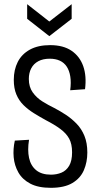

<svg xmlns="http://www.w3.org/2000/svg" viewBox="-20 -888 480 919"><path d="M223 11Q163 11 125 -9Q87 -29 68 -62.5Q49 -96 45.5 -135.5Q42 -175 51 -215L119 -219Q111 -170 119 -132.5Q127 -95 153 -73.5Q179 -52 224 -52Q251 -52 274 -61.5Q297 -71 311 -94.5Q325 -118 325 -159Q325 -199 311 -224.5Q297 -250 268.5 -271Q240 -292 199 -313Q170 -329 142.5 -346Q115 -363 93 -384.5Q71 -406 58.5 -435.5Q46 -465 46 -506Q46 -554 65 -591.5Q84 -629 123 -650.5Q162 -672 220 -672Q283 -672 322.5 -645Q362 -618 378.5 -571Q395 -524 387 -461L316 -456Q321 -493 316.5 -521.5Q312 -550 299.5 -569Q287 -588 266.5 -597.5Q246 -607 218 -607Q186 -607 163.5 -595Q141 -583 129.5 -561Q118 -539 118 -510Q118 -472 136.5 -446Q155 -420 183 -402.5Q211 -385 240 -371Q267 -357 294.5 -339Q322 -321 346 -296.5Q370 -272 384 -238Q398 -204 398 -158Q398 -112 381.5 -73.5Q365 -35 326.5 -12Q288 11 223 11ZM110 -868 216 -785 323 -868V-798L216 -715L110 -798Z"/></svg>

Font: Bricolage Grotesque Condensed Light
Style: Regular
Weight: 300
Width: 3
Designer: Mathieu Triay
Foundry: Atelier Triay
Version: Version 1.000;gftools[0.9.30]